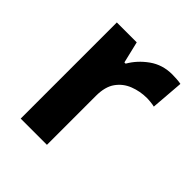

<svg xmlns="http://www.w3.org/2000/svg" viewBox="-158 -663 771 771"><g transform="rotate(45 227.0 -278.0)"><path d="M383 -556Q394 -556 409 -555Q424 -554 433 -552L422 -412Q415 -414 401.5 -415.5Q388 -417 378 -417Q340 -417 305 -403.5Q270 -390 248.5 -360Q227 -330 227 -278V0H78V-546H191L213 -454H220Q244 -496 286 -526Q328 -556 383 -556Z"/></g></svg>

Font: Noto Sans Ol Chiki
Style: Bold
Weight: 700
Designer: Monotype Design Team, Lewis McGuffie
Foundry: Monotype Imaging Inc.
Version: Version 2.003; ttfautohint (v1.8.4.7-5d5b)